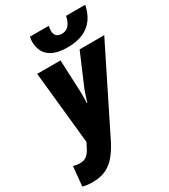

<svg xmlns="http://www.w3.org/2000/svg" viewBox="-305 -900 1103 1253"><g transform="rotate(-30 247.0 -273.5)"><path d="M14.2 240.2Q-12.2 240.2 -30.3 237.5Q-48.3 234.9 -61.5 231L-46.9 84.5Q-35.6 87.4 -23.7 89.6Q-11.7 91.8 1 91.8Q33.2 91.8 52.2 77.1Q71.3 62.5 86.9 32.7L107.9 -7.8L51.3 -553.2H227.1L237.3 -317.4Q237.8 -301.8 237.8 -286.1Q237.8 -270.5 237.5 -255.6Q237.3 -240.7 236.8 -225.6H240.2Q244.6 -241.7 250.2 -259.3Q255.9 -276.9 261.7 -293.2Q267.6 -309.6 271.5 -319.8L371.1 -553.2H556.6L249 65.9Q222.2 119.6 190.2 158.9Q158.2 198.2 116 219.2Q73.7 240.2 14.2 240.2ZM310.5 -603.5Q248 -603.5 207.5 -620.8Q167 -638.2 147.2 -671.6Q127.4 -705.1 127.4 -752.9Q127.4 -758.8 128.7 -769Q129.9 -779.3 131.3 -787.1H272.9Q271.5 -778.3 270.5 -768.8Q269.5 -759.3 269.5 -752Q269.5 -724.6 283.7 -711.7Q297.9 -698.7 323.2 -698.7Q353.5 -698.7 373.8 -719.7Q394 -740.7 404.3 -787.1H548.3Q537.1 -729.5 507.8 -688.2Q478.5 -647 429.9 -625.2Q381.3 -603.5 310.5 -603.5Z"/></g></svg>

Font: Open Sans SemiCondensed ExtraBold
Style: Italic
Weight: 800
Width: 4
Italic angle: -12°
Designer: Monotype Design Team
Foundry: Monotype Imaging Inc.
Version: Version 3.003